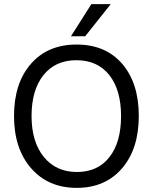

<svg xmlns="http://www.w3.org/2000/svg" viewBox="-20 -903 740 931"><path d="M393 -727H324L423 -883H517ZM350.5 -611Q248 -611 190.5 -538.5Q133 -466 133 -340.5Q133 -215 192.5 -142Q252 -69 353 -69Q454 -69 510.5 -141Q567 -213 567 -340Q567 -467 510 -539Q453 -611 350.5 -611ZM351.5 -687Q492 -687 572.5 -593.5Q653 -500 653 -340.5Q653 -181 571.5 -86.5Q490 8 352 8Q214 8 131 -87Q48 -182 48 -340.5Q48 -499 129.5 -593Q211 -687 351.5 -687Z"/></svg>

Font: Hind Madurai
Style: Regular
Weight: 400
Designer: Jyotish Sonowal
Foundry: Indian Type Foundry
Version: Version 0.702;PS 1.0;hotconv 1.0.81;makeotf.lib2.5.63406